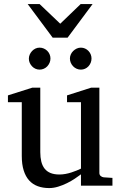

<svg xmlns="http://www.w3.org/2000/svg" viewBox="-20 -936 609 968"><path d="M388.2 0V-57.1Q375.5 -47.4 357.2 -35.2Q338.9 -22.9 317.6 -12.5Q296.4 -2 273.2 5.1Q250 12.2 228 12.2Q195.8 12.2 170.2 2.7Q144.5 -6.8 126.7 -26.6Q108.9 -46.4 99.4 -76.9Q89.8 -107.4 89.8 -149.9V-420.9H20V-455.1L143.1 -494.1H183.1V-168.9Q183.1 -142.6 188.2 -121.6Q193.4 -100.6 204.8 -85.9Q216.3 -71.3 234.9 -63.7Q253.4 -56.2 279.8 -56.2Q294.9 -56.2 310.5 -59.1Q326.2 -62 340.3 -66.7Q354.5 -71.3 366.9 -76.4Q379.4 -81.5 388.2 -85.9V-420.9H317.9V-455.1L439.9 -494.1H481V-64Q481 -54.7 487.5 -48.8Q494.1 -43 502.9 -42L546.9 -39.1V0ZM234.4 -641.1Q234.4 -629.9 230 -619.6Q225.6 -609.4 218.3 -601.6Q210.9 -593.8 200.9 -589.4Q190.9 -585 179.7 -585Q168.5 -585 158.7 -589.4Q148.9 -593.8 141.6 -601.6Q134.3 -609.4 129.9 -619.1Q125.5 -628.9 125.5 -640.1Q125.5 -650.9 129.9 -660.9Q134.3 -670.9 141.6 -678.7Q148.9 -686.5 158.7 -691.2Q168.5 -695.8 179.7 -695.8Q190.9 -695.8 200.9 -691.4Q210.9 -687 218.3 -679.7Q225.6 -672.4 230 -662.4Q234.4 -652.3 234.4 -641.1ZM441.4 -641.1Q441.4 -629.9 437.3 -619.6Q433.1 -609.4 425.8 -601.6Q418.5 -593.8 408.7 -589.4Q398.9 -585 387.7 -585Q376.5 -585 366.5 -589.4Q356.4 -593.8 348.9 -601.6Q341.3 -609.4 336.9 -619.6Q332.5 -629.9 332.5 -641.1Q332.5 -651.4 336.9 -661.4Q341.3 -671.4 349.1 -679Q356.9 -686.5 366.7 -691.2Q376.5 -695.8 387.7 -695.8Q398.9 -695.8 408.7 -691.4Q418.5 -687 425.8 -679.4Q433.1 -671.9 437.3 -661.9Q441.4 -651.9 441.4 -641.1ZM320.8 -746.1H245.6L119.6 -915.5H179.7L283.7 -816.4L386.7 -915.5H446.8Z"/></svg>

Font: Charis SIL APac
Style: Regular
Weight: 400
Foundry: SIL International
Version: Version 5.000